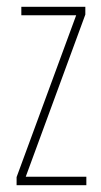

<svg xmlns="http://www.w3.org/2000/svg" viewBox="-20 -547 298 567"><path d="M235 0V-25H56L232 -504V-527H43V-502H205L29 -24V0Z"/></svg>

Font: Noto Sans Khmer UI ExtraCondensed Thin
Style: Regular
Weight: 100
Width: 2
Designer: Danh Hong and the Monotype Design Team
Foundry: Monotype Imaging Inc.
Version: Version 2.002